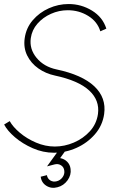

<svg xmlns="http://www.w3.org/2000/svg" viewBox="-43 -726 600 929"><path d="M218 13Q165 13 115.5 -8.8Q66 -30.5 29.2 -62Q-7.5 -93.5 -23 -123.5L4 -140Q19.5 -112 53.2 -83.5Q87 -55 131.5 -36Q176 -17 222.5 -17Q269 -17 314.2 -36.2Q359.5 -55.5 391.8 -90.8Q424 -126 431 -174.5Q440 -240.5 388.5 -288.2Q337 -336 222.5 -360.5Q178 -370 142.5 -395Q107 -420 88.5 -457.5Q70 -495 76.5 -541Q83.5 -591 115.5 -628.2Q147.5 -665.5 193.5 -686Q239.5 -706.5 289 -706.5Q350 -706.5 402 -674.8Q454 -643 471.5 -587.5L442.5 -574.5Q428 -622 383.5 -649.2Q339 -676.5 285 -676.5Q242.5 -676.5 203.8 -659.2Q165 -642 138.2 -611.5Q111.5 -581 106 -541.5Q98.5 -489 134 -446Q169.5 -403 231 -390Q354 -364 413 -308.8Q472 -253.5 461 -174.5Q453 -118.5 416.2 -76.2Q379.5 -34 327 -10.5Q274.5 13 218 13ZM235 180Q205.5 188 181.5 173Q157.5 158 154 129L184 121.5Q186.5 138 200.2 146.8Q214 155.5 231.5 151Q249 146.5 259.8 131.5Q270.5 116.5 268 99.5Q266 82.5 252.2 73.8Q238.5 65 221 69.5L184.5 79L252.5 -15L276 0L248 39Q268 42.5 282 56.5Q296 70.5 298.5 91.5Q302.5 120.5 283.8 146.5Q265 172.5 235 180Z"/></svg>

Font: Urbanist Thin
Style: Italic
Weight: 100
Italic angle: -8°
Designer: Corey Hu
Foundry: Corey Hu
Version: Version 1.321; ttfautohint (v1.8.4.7-5d5b)